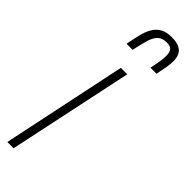

<svg xmlns="http://www.w3.org/2000/svg" viewBox="-253 -735 738 738"><g transform="rotate(45 116.0 -366.0)"><path d="M0 0 107 -510H142L34 0ZM57 -591Q63 -622 69 -647.5Q75 -673 86 -692Q97 -711 115 -721.5Q133 -732 161 -732Q189 -732 204 -724.5Q219 -717 225.5 -703.5Q232 -690 232 -671Q232 -655 228.5 -634.5Q225 -614 220 -591H187Q192 -614 195 -633Q198 -652 198 -666Q198 -685 190.5 -694.5Q183 -704 163 -704Q139 -704 126 -691.5Q113 -679 105.5 -654Q98 -629 90 -591Z"/></g></svg>

Font: Saira UltraCondensed Thin
Style: Italic
Weight: 250
Width: 1
Italic angle: -12°
Designer: Hector Gatti with collaboration of the Omnibus-Type team
Foundry: Omnibus-Type
Version: Version 1.101